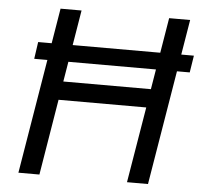

<svg xmlns="http://www.w3.org/2000/svg" viewBox="-52 -782 879 836"><g transform="rotate(5 387.5 -364.0)"><path d="M775.4 -574.2 763.7 -500H84L94.7 -574.2ZM58.6 0 179.2 -727.5H271L218.8 -412.6H601.6L653.8 -727.5H745.6L625 0H533.2L588.4 -331.5H205.1L150.4 0Z"/></g></svg>

Font: Inter 17pt
Style: Italic
Weight: 400
Italic angle: -9.3988°
Version: Version 4.001;git-66647c0bb